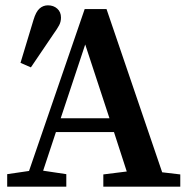

<svg xmlns="http://www.w3.org/2000/svg" viewBox="-20 -701 709 721"><path d="M7 0V-47L89 -59L298 -667H380L589 -54L657 -46V0H368V-46L456 -57L408 -205H190L142 -60L229 -47V0ZM208 -257H391L300 -534ZM57 -465 106 -627Q115 -657 128.5 -669Q142 -681 160 -681Q181 -681 195 -668.5Q209 -656 209 -635Q209 -619 202 -606Q195 -593 180 -572L96 -448Z"/></svg>

Font: Source Serif 4 Semibold
Style: Regular
Weight: 600
Designer: Frank Grießhammer
Foundry: Adobe
Version: Version 4.005;hotconv 1.1.0;makeotfexe 2.6.0